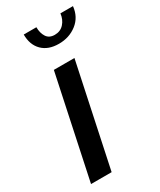

<svg xmlns="http://www.w3.org/2000/svg" viewBox="-189 -803 725 868"><g transform="rotate(-30 174.0 -369.0)"><path d="M17 0 129.5 -531H237L124.5 0ZM91.5 -737.5H157.5Q157.5 -707 170.8 -686.5Q184 -666 213 -666Q242.5 -666 261 -686.5Q279.5 -707 283 -737.5H348.5Q343 -683.5 303.2 -652.5Q263.5 -621.5 209 -621.5Q154 -621.5 122.8 -652.5Q91.5 -683.5 91.5 -737.5Z"/></g></svg>

Font: Epilogue Medium
Style: Italic
Weight: 500
Italic angle: -12°
Designer: Tyler Finck
Foundry: Etcetera Type Co
Version: Version 2.112